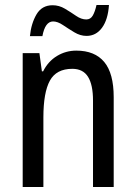

<svg xmlns="http://www.w3.org/2000/svg" viewBox="-20 -750 545 770"><path d="M286 -547Q360 -547 398 -501.5Q436 -456 436 -360V0H353V-347Q353 -410 333 -442Q313 -474 270 -474Q206 -474 180 -426.5Q154 -379 154 -279V0H71V-537H138L148 -464H153Q173 -504 208.5 -525.5Q244 -547 286 -547ZM100 -605Q105 -656 126.5 -692.5Q148 -729 191 -729Q217 -729 240.5 -715Q264 -701 285 -686.5Q306 -672 326 -672Q343 -672 352 -687.5Q361 -703 367 -730H417Q413 -671 389 -638.5Q365 -606 327 -606Q302 -606 278 -620.5Q254 -635 232.5 -649.5Q211 -664 193 -664Q161 -664 150 -605Z"/></svg>

Font: Noto Sans Malayalam Condensed
Style: Regular
Weight: 400
Width: 3
Designer: Jelle Bosma - Monotype Design Team
Foundry: Monotype Imaging Inc.
Version: Version 2.104; ttfautohint (v1.8.4.7-5d5b)